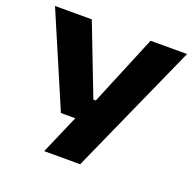

<svg xmlns="http://www.w3.org/2000/svg" viewBox="-117 -600 899 890"><g transform="rotate(20 333.0 -155.0)"><path d="M410 -133.5 309.5 -73 478.5 -480.5H658.5L367.5 169H190L306.5 -99.5L380 -23.5H202.5L7 -480.5H188.5L322.5 -133.5Z"/></g></svg>

Font: Anek Latin Expanded
Style: Bold
Weight: 700
Width: 7
Designer: Yesha Goshar
Foundry: Ek Type
Version: Version 1.003